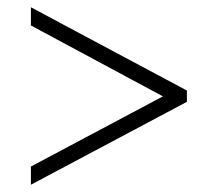

<svg xmlns="http://www.w3.org/2000/svg" viewBox="-20 -622 599 528"><path d="M65 -114V-164L428 -357L65 -552V-602L494 -373V-342Z"/></svg>

Font: Noto Serif Hebrew Light
Style: Regular
Weight: 300
Version: Version 2.003